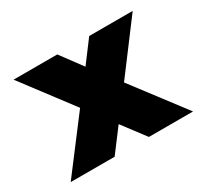

<svg xmlns="http://www.w3.org/2000/svg" viewBox="-104 -625 829 776"><g transform="rotate(-30 310.5 -237.0)"><path d="M208 -241 32 -474H236L310 -374L385 -474H588L413 -241L596 0H390L310 -106L230 0H25Z"/></g></svg>

Font: Kanit Bold
Style: Regular
Weight: 700
Designer: Katatrad Team
Foundry: CadsonDemak
Version: Version 1.000